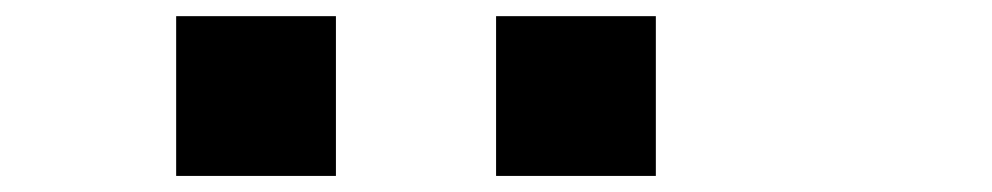

<svg xmlns="http://www.w3.org/2000/svg" viewBox="-20 -820 1240 240"><path d="M799.8 -799.8V-600.1H600.1V-799.8ZM200.2 -799.8H399.9V-600.1H200.2Z"/></svg>

Font: QuinqueFive
Style: Regular
Weight: 400
Monospace: yes
Designer: GGBotNet
Foundry: GGBotNet
Version: 1.1